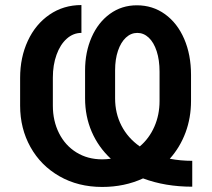

<svg xmlns="http://www.w3.org/2000/svg" viewBox="-20 -738 850 768"><path d="M552.2 -24.4Q478 9.8 388.7 9.8Q292.5 9.8 217.8 -33Q143.1 -75.7 101.8 -149.9Q60.5 -224.1 60.5 -315.4V-426.8Q60.5 -508.3 91.3 -574.7Q122.1 -641.1 178 -679.4Q233.9 -717.8 305.7 -717.8V-606.4Q272.9 -606.4 246.8 -583Q220.7 -559.6 206.1 -518.8Q191.4 -478 191.4 -427.7V-315.4Q191.4 -254.4 216.1 -205.3Q240.7 -156.2 285.6 -128.4Q330.6 -100.6 388.7 -100.6Q404.8 -100.6 423.3 -103Q373.5 -149.4 346.9 -210.9Q320.3 -272.5 320.3 -344.7V-456.1Q320.3 -529.3 346.4 -588.9Q372.6 -648.4 419.7 -682.6Q466.8 -716.8 527.3 -716.8Q590.8 -716.8 640.1 -681.2Q689.5 -645.5 716.8 -582.3Q744.1 -519 744.1 -438.5V-334Q744.1 -267.1 722.2 -208Q700.2 -148.9 659.2 -103Q702.1 -94.7 749 -94.7V8.8Q640.6 8.8 552.2 -24.4ZM539.1 -152.3Q576.7 -184.1 597.4 -231.2Q618.2 -278.3 618.2 -334V-451.2Q618.2 -498 606.7 -533.2Q595.2 -568.4 575 -587.4Q554.7 -606.4 529.3 -606.4Q503.9 -606.4 483.6 -587.6Q463.4 -568.8 451.9 -534.9Q440.4 -501 440.4 -457V-344.7Q440.4 -284.7 465.8 -235.4Q491.2 -186 539.1 -152.3Z"/></svg>

Font: Pretendard GOV SemiBold
Style: Regular
Weight: 600
Designer: Base glyphs from Inter by Rasmus Andersson; Hangeul glyphs from Noto Sans CJK(Source Han Sans) by Jang Soo-young and Kan
Foundry: Kil Hyung-jin
Version: Version 1.309